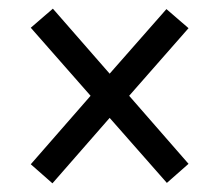

<svg xmlns="http://www.w3.org/2000/svg" viewBox="-20 -580 507 443"><path d="M101 -157 51 -201 189 -359 51 -516 102 -560 233 -410 364 -559 415 -515 278 -359 415 -202 365 -158 233 -308Z"/></svg>

Font: Noto Serif Hebrew Condensed
Style: Bold
Weight: 700
Width: 3
Designer: Monotype Design Team
Foundry: Monotype Imaging Inc.
Version: Version 2.004; ttfautohint (v1.8.4.7-5d5b)